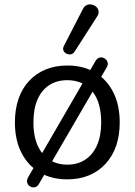

<svg xmlns="http://www.w3.org/2000/svg" viewBox="-20 -785 596 850"><path d="M278 9Q207 9 155 -22Q103 -53 74.5 -109.5Q46 -166 46 -243Q46 -301 62 -347.5Q78 -394 109 -427Q140 -460 182.5 -477.5Q225 -495 278 -495Q349 -495 401 -464Q453 -433 481.5 -376.5Q510 -320 510 -243Q510 -185 494 -139Q478 -93 447 -59.5Q416 -26 373.5 -8.5Q331 9 278 9ZM278 -56Q323 -56 357 -78Q391 -100 409.5 -142Q428 -184 428 -243Q428 -334 387.5 -382Q347 -430 278 -430Q232 -430 198.5 -408.5Q165 -387 146.5 -345.5Q128 -304 128 -243Q128 -153 169 -104.5Q210 -56 278 -56ZM152 30Q145 42 134 44Q123 46 113.5 40.5Q104 35 100.5 24Q97 13 105 -1L404 -517Q412 -529 423 -530.5Q434 -532 443 -526.5Q452 -521 456 -510Q460 -499 452 -486ZM310 -556Q303 -546 293 -544.5Q283 -543 274 -547.5Q265 -552 261 -561Q257 -570 263 -582L347 -745Q354 -759 365 -763Q376 -767 387.5 -764.5Q399 -762 407 -754Q415 -746 416.5 -735Q418 -724 410 -712Z"/></svg>

Font: Nunito
Style: Regular
Weight: 400
Designer: Vernon Adams
Foundry: Vernon Adams
Version: Version 3.602